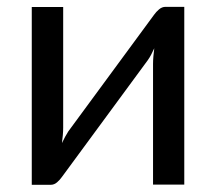

<svg xmlns="http://www.w3.org/2000/svg" viewBox="-20 -526 616 547"><path d="M505 -506.5V0H416V-344Q416 -354 417 -365.5Q418 -377 419.5 -388.5Q415 -378.5 410.5 -370Q406 -361.5 401 -354.5L156.5 -22Q151 -14 142.8 -6.8Q134.5 0.5 124.5 0.5H70.5V-506H160V-162Q160 -152.5 159 -141.2Q158 -130 156.5 -118.5Q161 -128 165.5 -136.2Q170 -144.5 174.5 -151.5L419 -484Q424.5 -492 433 -499.2Q441.5 -506.5 451.5 -506.5Z"/></svg>

Font: Lato 2
Style: Regular
Weight: 400
Designer: Lukasz Dziedzic with Adam Twardoch and Botio Nikoltchev
Foundry: tyPoland Lukasz Dziedzic
Version: Version 2.015; 2015-08-06; http://www.latofonts.com/